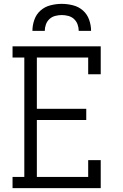

<svg xmlns="http://www.w3.org/2000/svg" viewBox="-20 -975 640 995"><path d="M45 0V-58H106V-677H45V-735H502V-590H437V-677H171V-411H427V-353H171V-58H437V-145H502V0ZM148 -815Q148 -844 158 -872.5Q168 -901 190 -920.5Q212 -940 241.5 -947.5Q271 -955 300 -955Q329 -955 358.5 -947.5Q388 -940 410 -920.5Q432 -901 442 -872.5Q452 -844 452 -815H388Q388 -832 382 -848.5Q376 -865 363.5 -876.5Q351 -888 334 -892.5Q317 -897 300 -897Q283 -897 266 -892.5Q249 -888 236.5 -876.5Q224 -865 218 -848.5Q212 -832 212 -815Z"/></svg>

Font: Iosevka Slab Light Extended
Style: Regular
Weight: 300
Width: 7
Monospace: yes
Designer: Belleve Invis
Foundry: Belleve Invis
Version: Version 11.1.0; ttfautohint (v1.8.3)